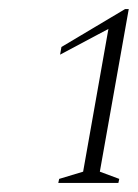

<svg xmlns="http://www.w3.org/2000/svg" viewBox="-20 -910 305 425"><path d="M109 -505 111 -514 164 -530 220 -846 113 -789 116 -806 257 -890H265L201 -530L244 -514L242 -505Z"/></svg>

Font: Spectral SC ExtraLight
Style: Italic
Weight: 275
Italic angle: -10°
Designer: Jean-Baptiste Levee
Foundry: Production Type
Version: Version 2.001